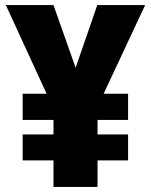

<svg xmlns="http://www.w3.org/2000/svg" viewBox="-20 -734 593 754"><path d="M277 -468 362 -714H550L387 -366H483V-263H363V-206H483V-104H363V0H190V-104H69V-206H190V-263H69V-366H163L3 -714H190Z"/></svg>

Font: Noto Sans Tamil SemiCondensed Black
Style: Regular
Weight: 900
Width: 4
Designer: Jelle Bosma - Monotype Design Team
Foundry: Monotype Imaging Inc.
Version: Version 2.004; ttfautohint (v1.8.4.7-5d5b)